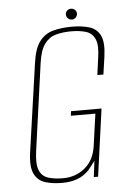

<svg xmlns="http://www.w3.org/2000/svg" viewBox="-51 -708 507 758"><g transform="rotate(-5 203.0 -329.0)"><path d="M165 12Q127 12 98 3Q69 -6 55 -34Q41 -62 49 -119L99 -469Q107 -527 128.5 -554.5Q150 -582 183 -590.5Q216 -599 256 -599Q296 -599 325.5 -590Q355 -581 368.5 -553.5Q382 -526 374 -469L364 -400H340L349 -466Q357 -517 346 -541.5Q335 -566 310.5 -573.5Q286 -581 252 -581Q218 -581 191 -573.5Q164 -566 146 -541.5Q128 -517 121 -466L73 -121Q66 -70 76.5 -45.5Q87 -21 112 -13.5Q137 -6 170 -6Q220 -6 256.5 -36Q293 -66 301 -121L319 -249H222L224 -267H345L308 0H291L299 -64Q292 -55 285 -45.5Q278 -36 272 -29Q252 -8 226 2Q200 12 165 12ZM259 -627Q250 -627 243.5 -633.5Q237 -640 237 -649Q237 -658 243.5 -664Q250 -670 259 -670Q268 -670 274.5 -664Q281 -658 281 -649Q281 -640 274.5 -633.5Q268 -627 259 -627Z"/></g></svg>

Font: Alumni Sans SC Thin
Style: Italic
Weight: 100
Italic angle: -8°
Designer: Robert E. Leuschke
Foundry: Robert E. Leuschke
Version: Version 1.016